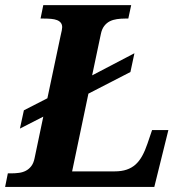

<svg xmlns="http://www.w3.org/2000/svg" viewBox="-43 -734 717 754"><path d="M407.2 -61Q434.6 -61 454.6 -67.9Q474.6 -74.7 489.5 -88.1Q504.4 -101.6 515.6 -122.1Q526.9 -142.6 536.1 -169.9L554.2 -223.1H618.2L563 0H-22.9L-12.2 -53.2H1Q16.6 -53.2 31.5 -55.2Q46.4 -57.1 58.6 -63.5Q70.8 -69.8 79.8 -81.5Q88.9 -93.3 92.8 -112.8L127 -275.9L35.2 -229L50.8 -300.8L143.1 -348.1L194.8 -592.8Q201.2 -618.7 201.2 -627Q201.2 -637.7 195.8 -644.5Q190.4 -651.4 180.9 -655Q171.4 -658.7 158 -659.9Q144.5 -661.1 128.9 -661.1H116.2L127 -713.9H472.2L460.9 -661.1H448.2Q431.6 -661.1 416.3 -658.9Q400.9 -656.7 388.2 -650.4Q375.5 -644 366.2 -631.8Q356.9 -619.6 353 -600.1L318.8 -438L484.9 -524.9L469.2 -451.2L304.2 -366.2L240.2 -61Z"/></svg>

Font: Droid Serif
Style: Bold Italic
Weight: 700
Italic angle: -12°
Designer: Monotype Design team
Foundry: Monotype Imaging Inc.
Version: Version 1.03